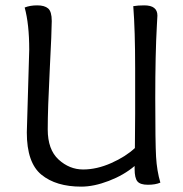

<svg xmlns="http://www.w3.org/2000/svg" viewBox="-20 -686 684 716"><path d="M80 -192 89 -501Q89 -596 72 -658Q92 -666 119 -666Q146 -666 159.5 -654.5Q173 -643 173 -607.5Q173 -572 165.5 -425.5Q158 -279 158 -203.5Q158 -128 198.5 -91Q239 -54 290 -54Q341 -54 395 -78Q449 -102 483 -134L484 -262V-431Q484 -572 477 -663Q494 -666 518 -666Q567 -666 567 -628Q567 -626 565 -591Q559 -486 559 -320Q559 -154 562 -101.5Q565 -49 578 -5Q560 3 531.5 3Q503 3 492.5 -9.5Q482 -22 482 -56V-67Q442 -33 386 -11.5Q330 10 283 10Q189 10 134.5 -34.5Q80 -79 80 -192Z"/></svg>

Font: Overlock
Style: Regular
Weight: 400
Designer: Dario Muhafara
Foundry: Dario Manuel Muhafara
Version: Version 1.002